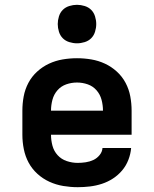

<svg xmlns="http://www.w3.org/2000/svg" viewBox="-20 -770 640 798"><path d="M303 8Q273 8 243 3Q213 -2 185.5 -14.5Q158 -27 135.5 -47.5Q113 -68 99 -94Q85 -120 79 -150Q73 -180 73 -210V-310Q73 -340 78.5 -369.5Q84 -399 98 -425.5Q112 -452 134.5 -472.5Q157 -493 184 -505.5Q211 -518 240.5 -523Q270 -528 300 -528Q330 -528 359.5 -523Q389 -518 416 -505.5Q443 -493 465.5 -472.5Q488 -452 502 -425.5Q516 -399 521.5 -369.5Q527 -340 527 -310V-210H192Q192 -187 198 -164.5Q204 -142 219.5 -125Q235 -108 257.5 -100.5Q280 -93 303 -93Q319 -93 336 -95.5Q353 -98 368 -105Q383 -112 394 -125.5Q405 -139 406 -155H525Q523 -130 513.5 -105.5Q504 -81 487.5 -61.5Q471 -42 449.5 -28Q428 -14 403.5 -6Q379 2 353.5 5Q328 8 303 8ZM192 -310H408Q408 -333 402 -355.5Q396 -378 381 -395Q366 -412 344.5 -419.5Q323 -427 300 -427Q277 -427 255.5 -419.5Q234 -412 219 -395Q204 -378 198 -355.5Q192 -333 192 -310ZM300 -590Q284 -590 268 -595Q252 -600 241 -611Q230 -622 225 -638Q220 -654 220 -670Q220 -686 225 -702Q230 -718 241 -729Q252 -740 268 -745Q284 -750 300 -750Q316 -750 332 -745Q348 -740 359 -729Q370 -718 375 -702Q380 -686 380 -670Q380 -654 375 -638Q370 -622 359 -611Q348 -600 332 -595Q316 -590 300 -590Z"/></svg>

Font: Iosevka Fixed Extended
Style: Bold
Weight: 700
Width: 7
Monospace: yes
Designer: Belleve Invis
Foundry: Belleve Invis
Version: Version 24.1.1; ttfautohint (v1.8.4)